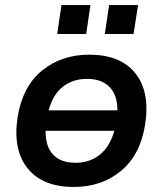

<svg xmlns="http://www.w3.org/2000/svg" viewBox="-20 -732 646 762"><path d="M273 10Q149 10 89.5 -64Q30 -138 50 -268Q70 -390 147.5 -452.5Q225 -515 334 -515Q458 -515 517 -441.5Q576 -368 556 -238Q537 -117 460 -53.5Q383 10 273 10ZM326 -419Q269 -419 229.5 -388Q190 -357 173 -294H446Q446 -355 414.5 -387Q383 -419 326 -419ZM280 -86Q336 -86 376 -118Q416 -150 434 -213H161Q160 -152 190 -119Q220 -86 280 -86ZM396 -597 413 -712H528L510 -597ZM207 -597 224 -712H339L322 -597Z"/></svg>

Font: Mulish
Style: Bold Italic
Weight: 700
Italic angle: -9°
Designer: Vernon Adams
Foundry: Vernon Adams
Version: Version 3.603; ttfautohint (v1.8.3)